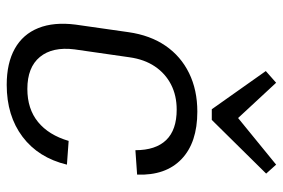

<svg xmlns="http://www.w3.org/2000/svg" viewBox="-152 -664 823 558"><g transform="rotate(90 259.0 -384.5)"><path d="M226 7Q163 7 121 -16.5Q79 -40 61 -85Q43 -130 51 -193L73 -347Q82 -410 112.5 -454.5Q143 -499 192 -523Q241 -547 304 -547Q394 -547 442 -501Q490 -455 487 -372L416 -367Q416 -426 386.5 -456.5Q357 -487 298 -487Q257 -487 225 -470.5Q193 -454 172.5 -423.5Q152 -393 146 -350L123 -190Q115 -126 145 -89.5Q175 -53 238 -53Q296 -53 334 -84Q372 -115 389 -173L458 -168Q438 -85 377 -39Q316 7 226 7ZM484 -747 328 -589H297L186 -746L220 -776L335 -652H306L458 -776Z"/></g></svg>

Font: Pathway Extreme SemiCondensed Light
Style: Italic
Weight: 300
Width: 4
Italic angle: -8°
Version: Version 1.001;gftools[0.9.26]